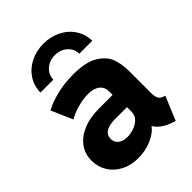

<svg xmlns="http://www.w3.org/2000/svg" viewBox="-216 -865 986 986"><g transform="rotate(-45 276.5 -372.5)"><path d="M25.4 -152.3Q24.9 -199.7 50.8 -236.6Q76.7 -273.4 125.7 -294.4Q174.8 -315.4 242.2 -315.4H340.8V-341.8Q340.8 -372.6 318.1 -390.4Q295.4 -408.2 254.9 -408.2Q219.2 -408.2 178 -396.7Q136.7 -385.3 109.4 -368.2L58.6 -484.4Q92.3 -503.9 149.2 -518.6Q206.1 -533.2 271.5 -533.2Q362.8 -533.2 410.4 -503.9Q458 -474.6 472.7 -433.6Q487.3 -392.6 487.3 -343.8V-185.5Q487.3 -158.2 494.1 -144.3Q501 -130.4 517.6 -125L529.3 -121.1L475.6 7.8L457 2Q424.3 -8.8 402.3 -25.1Q380.4 -41.5 369.6 -60.5H368.7Q347.7 -31.2 302.7 -11.7Q257.8 7.8 204.1 7.8Q151.9 7.8 111.1 -13.4Q70.3 -34.7 47.9 -71.3Q25.4 -107.9 25.4 -152.3ZM242.2 -108.4Q263.2 -108.4 287.8 -116.2Q312.5 -124 330.3 -141.4Q348.1 -158.7 348.6 -185.5V-218.8H260.7Q173.8 -217.8 173.8 -162.1Q173.8 -137.7 192.9 -123Q211.9 -108.4 242.2 -108.4ZM463.4 -585.9H369.6Q369.6 -609.4 356.9 -628.7Q344.2 -647.9 323 -658.9Q301.8 -669.9 275.9 -669.9Q249.5 -669.9 228 -658.9Q206.5 -647.9 193.8 -628.7Q181.2 -609.4 181.2 -585.9H87.4Q87.4 -632.3 112.1 -670.7Q136.7 -709 179.9 -731Q223.1 -752.9 275.9 -752.9Q327.6 -752.9 370.8 -731Q414.1 -709 438.7 -670.7Q463.4 -632.3 463.4 -585.9Z"/></g></svg>

Font: Reddit Sans Fudge ExtraBold
Style: Regular
Weight: 800
Designer: Stephen Hutchings
Foundry: Reddit
Version: Version 1.011